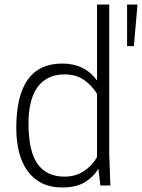

<svg xmlns="http://www.w3.org/2000/svg" viewBox="-20 -820 628 849"><path d="M255 9Q203 9 164.5 -10.5Q126 -30 101 -65Q76 -100 64 -148Q52 -196 52 -254Q52 -539 255 -539Q355 -539 409 -464V-800H463V-140L468 0H424L415 -74Q394 -38 355.5 -14.5Q317 9 255 9ZM265 -39Q314 -39 350.5 -63Q387 -87 409 -125V-405Q389 -439 353.5 -465Q318 -491 265 -491Q223 -491 192.5 -475Q162 -459 143 -430.5Q124 -402 115 -362.5Q106 -323 106 -276Q106 -150 146.5 -94.5Q187 -39 265 -39ZM572 -616H542V-800H588Z"/></svg>

Font: Tanohe Sans Light
Style: Regular
Weight: 300
Designer: Village Type and Design LLC & Cristiano Sobral
Foundry: Cooper Hewitt Smithsonian Design Museum
Version: Version 1.00;September 29, 2021;FontCreator 13.0.0.2655 64-b